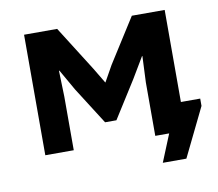

<svg xmlns="http://www.w3.org/2000/svg" viewBox="-67 -535 814 717"><g transform="rotate(-10 340.5 -176.5)"><path d="M484.4 -202.6 488.8 -301.8H487.3L440.4 -223.1L351.6 -82.5H308.6L219.2 -223.1L174.3 -301.8H172.4L175.3 -203.6V0H67.4V-457H192.9L300.8 -286.1L335 -229H335.9L369.6 -289.1L476.1 -457H600.6V-107.9H673.8V-80.1L584 104H494.6L537.1 0H484.4Z"/></g></svg>

Font: PT Astra Sans
Style: Bold
Weight: 700
Designer: A.Korolkova, I. Chaeva
Foundry: ParaType Ltd
Version: Version 1.001; ttfautohint (v1.6)